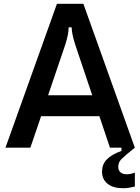

<svg xmlns="http://www.w3.org/2000/svg" viewBox="-20 -783 744 1018"><path d="M141 0H9L282 -763H422L695 0H563L507 -167H198ZM235 -278H469L379 -546Q360 -605 360 -638H344Q344 -602 326 -546ZM521 127Q521 89 545.5 63Q570 37 624 17V0H695Q640 44 623.5 61Q607 78 607 101Q607 120 618.5 130.5Q630 141 652 141Q674 141 695 132V206Q660 215 632 215Q580 215 550.5 191.5Q521 168 521 127Z"/></svg>

Font: Open Sauce Sans SemiBold
Style: Regular
Weight: 600
Designer: Alfredo Marco Pradil
Foundry: Creative Sauce Fz LLC
Version: Version 1.477